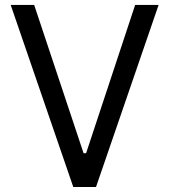

<svg xmlns="http://www.w3.org/2000/svg" viewBox="-20 -747 676 767"><path d="M116.5 -727.3 313.9 -134.9H323.9L519.9 -727.3H613.6L363.6 0H272.7L22.7 -727.3Z"/></svg>

Font: Inter UI
Style: Regular
Weight: 400
Designer: Rasmus Andersson
Foundry: rsms
Version: Version 2.2